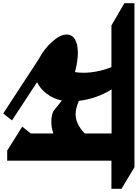

<svg xmlns="http://www.w3.org/2000/svg" viewBox="20 -976 861 1201"><g transform="rotate(90 450.5 -375.5)"><path d="M1031 -642H855V10H792L642 -84L685 -138V-279Q649 -266 612 -266Q573 -266 545 -279L479 -332Q468 -279 436.5 -237.5Q405 -196 364 -177L603 -20L560 35L217 -189Q157 -220 111.5 -270.5Q66 -321 66 -361Q66 -396 96 -414Q126 -432 179 -432Q232 -432 301 -414Q305 -437 305 -468Q305 -511 295.5 -557Q286 -603 270 -642H9L-130 -723V-786H896L1031 -705ZM409 -643Q467 -551 481 -438Q529 -418 563 -418Q594 -418 623 -431Q652 -444 685 -475V-643Z"/></g></svg>

Font: Inknut Antiqua
Style: Bold
Weight: 700
Designer: Claus Eggers Sørensen
Foundry: Claus Eggers Sørensen
Version: Version 1.003; ttfautohint (v1.8.2) -l 8 -r 50 -G 200 -x 14 